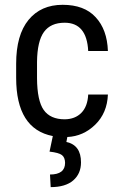

<svg xmlns="http://www.w3.org/2000/svg" viewBox="-20 -558 502 795"><path d="M247.6 -463.9Q189.9 -463.9 162.1 -425.8Q134.3 -387.7 133.3 -301.8V-234.4Q133.8 -141.1 161.1 -102.5Q188.5 -64 248 -64Q291 -64.5 316.9 -90.8Q342.8 -117.2 345.2 -166.5H426.8Q423.8 -90.3 374.5 -42Q325.2 6.3 258.8 9.3L254.9 29.8Q315.4 43 315.4 114.3Q315.4 161.1 283.2 189Q251 216.8 189.9 216.8L187 164.6Q249.5 164.6 249.5 116.2Q249 93.8 236.3 84Q223.6 74.2 185.1 69.8L198.7 5.4Q46.9 -23.9 46.9 -235.8V-293.9Q46.9 -413.1 98.1 -475.6Q149.4 -538.1 239.3 -538.1Q329.1 -538.1 376 -486.8Q423.8 -435.5 426.8 -346.7H345.2Q339.4 -463.9 247.6 -463.9Z"/></svg>

Font: RobotoCondensed-Regular
Style: Regular
Weight: 400
Designer: Google
Version: Version 2.001201; 2014